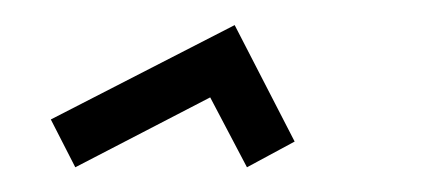

<svg xmlns="http://www.w3.org/2000/svg" viewBox="-20 -812 352 153"><path d="M167 -792 214.8 -699.2 176.8 -678.7 147.5 -734.4 40 -678.7 20.5 -716.8Z"/></svg>

Font: wanta
Style: Medium
Weight: 500
Version: Version 0.91